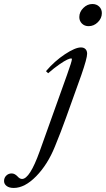

<svg xmlns="http://www.w3.org/2000/svg" viewBox="-187 -659 523 948"><path d="M250.5 -529.8Q230.5 -529.8 217.5 -542.7Q204.6 -555.7 204.6 -574.7Q204.6 -600.1 224.4 -619.6Q244.1 -639.2 269 -639.2Q289.6 -639.2 302.7 -626.5Q315.9 -613.8 315.9 -594.2Q315.9 -568.8 296.1 -549.3Q276.4 -529.8 250.5 -529.8ZM-119.1 269Q-141.6 269 -154.3 259.3Q-167 249.5 -167 234.9Q-167 218.8 -156 208Q-145 197.3 -129.4 197.3Q-114.3 197.3 -100.1 212.4Q-89.4 224.6 -78.1 224.6Q-40 224.6 8.8 88.4L144 -289.6Q168 -356.4 168 -366.7Q168 -370.6 164.1 -370.6Q158.2 -370.6 144.8 -364.5Q131.3 -358.4 105.5 -340.6Q79.6 -322.8 50.8 -297.4L40 -307.6Q82.5 -357.4 133.5 -391.1Q184.6 -424.8 212.4 -424.8Q227.1 -424.8 235.1 -416.5Q243.2 -408.2 243.2 -393.6Q243.2 -371.1 214.4 -288.1L138.7 -77.1Q114.7 -9.8 84 64.9Q48.3 153.3 -8.3 211.2Q-64.9 269 -119.1 269Z"/></svg>

Font: Elstob 18pt
Style: Italic
Weight: 400
Italic angle: -20°
Designer: Peter S. Baker
Version: Version 1.015